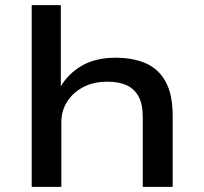

<svg xmlns="http://www.w3.org/2000/svg" viewBox="-20 -725 790 745"><path d="M103 0V-705H216V-385H213Q243 -438 296.5 -469.5Q350 -501 428 -501Q497 -501 546.5 -479Q596 -457 623 -407.5Q650 -358 650 -275V0H534V-270Q534 -320 518 -350Q502 -380 472 -394Q442 -408 397 -408Q343 -408 303 -387Q263 -366 240.5 -330.5Q218 -295 218 -251V0Z"/></svg>

Font: Nunito Sans 10pt Expanded SemiBold
Style: Regular
Weight: 600
Width: 7
Designer: Vernon Adams
Foundry: Vernon Adams
Version: Version 3.101;gftools[0.9.27]